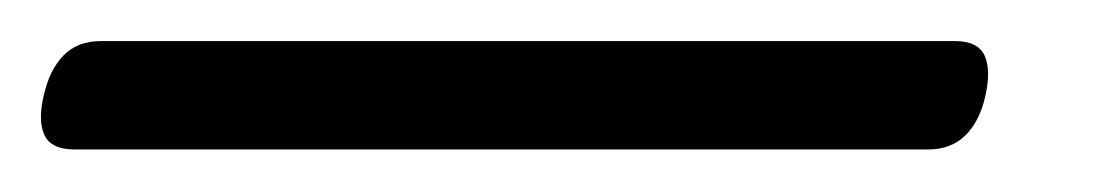

<svg xmlns="http://www.w3.org/2000/svg" viewBox="-61 84 540 93"><path d="M-39.8 130.2Q-37 117.8 -30.2 110.8Q-23.4 103.9 -12.1 103.9H401.7Q412.6 103.9 415.9 110.9Q419.1 118 416.3 130.4Q413.6 142.6 406.7 149.5Q399.7 156.4 388.6 156.4H-24.9Q-36.2 156.4 -39.5 149.4Q-42.7 142.4 -39.8 130.2Z"/></svg>

Font: Fraunces Wonky
Style: Italic
Weight: 900
Italic angle: -16°
Version: Version 1.000;[b76b70a41]